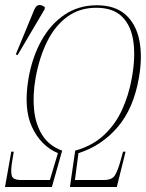

<svg xmlns="http://www.w3.org/2000/svg" viewBox="-42 -746 582 766"><path d="M-22 0 3 -141H13L7 -105Q0 -65 4.5 -46.5Q9 -28 40 -28H157L189 -135Q121 -164 86 -238.5Q51 -313 72 -435Q87 -519 123.5 -584.5Q160 -650 216 -687.5Q272 -725 344 -725Q417 -725 459 -687.5Q501 -650 514 -584.5Q527 -519 512 -435Q491 -313 427 -238.5Q363 -164 271 -135L257 -28H374Q405 -28 416.5 -46.5Q428 -65 439 -105L449 -141H459L424 0H237L258 -145Q326 -164 372 -206.5Q418 -249 445 -308Q472 -367 484 -435Q499 -518 490 -581Q481 -644 445 -679.5Q409 -715 342 -715Q276 -715 227 -679.5Q178 -644 146.5 -581Q115 -518 100 -435Q88 -367 94 -308Q100 -249 127 -206.5Q154 -164 206 -145L165 0ZM28 -526 21 -529 95 -708Q103 -726 115 -726Q127 -726 137 -717L136 -709Z"/></svg>

Font: Noto Serif Display ExtraCondensed Thin
Style: Italic
Weight: 100
Width: 2
Italic angle: -12°
Designer: Monotype Design Team
Foundry: Monotype Imaging Inc.
Version: Version 2.009